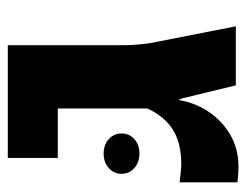

<svg xmlns="http://www.w3.org/2000/svg" viewBox="-90 -538 635 495"><g transform="rotate(-90 227.5 -290.5)"><path d="M45.4 6.8Q36.1 6.8 25.4 6.1Q14.6 5.4 4.9 3.9V-145Q18.1 -143.6 30.8 -142.1Q43.5 -140.6 54.7 -140.6Q89.8 -141.1 116.5 -150.6Q143.1 -160.2 162.6 -179.7Q182.1 -199.2 195.3 -228V-459H67.9V-587.9H358.4V-291Q358.4 -242.7 368.7 -195.8L407.2 0H254.9L219.7 -145H216.8Q209 -101.6 184.8 -67.1Q160.6 -32.7 125 -12.9Q89.4 6.8 45.4 6.8ZM79.1 -248.5Q56.6 -248.5 41.7 -261.7Q26.9 -274.9 26.9 -294.4Q26.9 -314.5 41.7 -327.6Q56.6 -340.8 79.1 -340.8Q101.6 -340.8 116.2 -327.6Q130.9 -314.5 130.9 -294.4Q130.9 -274.4 116.2 -261.5Q101.6 -248.5 79.1 -248.5Z"/></g></svg>

Font: Heebo ExtraBold
Style: Regular
Weight: 800
Designer: Oded Ezer
Foundry: Ezer Type House
Version: Version 3.100